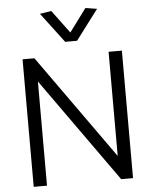

<svg xmlns="http://www.w3.org/2000/svg" viewBox="-62 -1014 842 1065"><g transform="rotate(-5 358.5 -481.5)"><path d="M561 -710H635V0H569L156 -580V0H82V-710H148L561 -130ZM326 -786 200 -953 264 -963 359 -835 454 -963 518 -953 392 -786Z"/></g></svg>

Font: LivvicRegular
Style: Regular
Weight: 400
Designer: Jacques Le Bailly, Baron von Fonthausen
Version: Version 1.001; ttfautohint (v1.8.2)